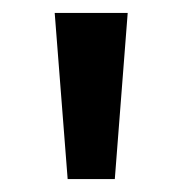

<svg xmlns="http://www.w3.org/2000/svg" viewBox="-20 -734 283 298"><path d="M178.2 -713.9 158.2 -456.1H85L64.9 -713.9Z"/></svg>

Font: OpenSans-Semibold
Style: Regular
Weight: 600
Foundry: Ascender Corporation
Version: Version 1.10